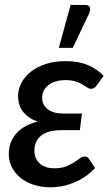

<svg xmlns="http://www.w3.org/2000/svg" viewBox="-20 -772 464 798"><path d="M16.5 0ZM382.5 -418Q375.5 -408 369.8 -405.5Q364 -403 357 -403Q350 -403 342.2 -408.5Q334.5 -414 323 -420.8Q311.5 -427.5 294.5 -433.2Q277.5 -439 252.5 -439Q228.5 -439 210.5 -433.2Q192.5 -427.5 180 -417.5Q167.5 -407.5 161.2 -394Q155 -380.5 155 -365Q155 -337 177.8 -318.5Q200.5 -300 244.5 -300H320.5L312 -231H236Q177.5 -231 150.2 -207.8Q123 -184.5 123 -145.5Q123 -114 144.5 -93.2Q166 -72.5 206 -72.5Q234.5 -72.5 254 -80.2Q273.5 -88 287.5 -97Q301.5 -106 311.8 -113.8Q322 -121.5 332 -121.5Q344 -121.5 350 -111.5L375 -73.5Q354.5 -51.5 331.2 -36.2Q308 -21 283.8 -11.5Q259.5 -2 235.8 2.2Q212 6.5 190.5 6.5Q154.5 6.5 122.8 -3.2Q91 -13 67.5 -31.2Q44 -49.5 30.2 -75.2Q16.5 -101 16.5 -133Q16.5 -180 46.5 -215.8Q76.5 -251.5 137 -267Q113.5 -274.5 98 -286.2Q82.5 -298 72.8 -312Q63 -326 59 -341.5Q55 -357 55 -372Q55 -400 68.2 -426.2Q81.5 -452.5 107 -473Q132.5 -493.5 169.5 -505.8Q206.5 -518 254 -518Q307 -518 346.8 -500.8Q386.5 -483.5 410.5 -456ZM224.5 -573 273.5 -751.5H334.5Q349 -751.5 353 -741.8Q357 -732 350 -715.5L282.5 -573Z"/></svg>

Font: Lato Semibold
Style: Italic
Weight: 600
Italic angle: -7°
Designer: Lukasz Dziedzic
Foundry: tyPoland Lukasz Dziedzic
Version: Version 2.006; 2014-01-15